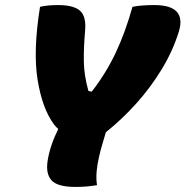

<svg xmlns="http://www.w3.org/2000/svg" viewBox="-20 -729 732 758"><path d="M363 2Q322 9 278 9Q207 9 183.5 -17Q160 -43 168 -94Q177 -153 210 -220Q201 -227 193 -238Q147 -300 128.5 -413.5Q110 -527 138 -702Q155 -706 173 -707.5Q191 -709 209 -709Q271 -709 296 -686.5Q321 -664 316 -608Q310 -539 311 -485Q312 -431 329 -370L342 -367Q398 -439 436 -519Q474 -599 503 -702Q522 -706 544 -707.5Q566 -709 589 -709Q718 -709 686 -604Q662 -527 618.5 -455.5Q575 -384 518.5 -321Q462 -258 398 -207Q391 -183 383.5 -158Q376 -133 371 -110Q364 -81 361.5 -52Q359 -23 363 2Z"/></svg>

Font: Recursive Sn Csl St Blk
Style: Italic
Weight: 900
Italic angle: -15°
Version: Version 1.079;hotconv 1.0.112;makeotfexe 2.5.65598; ttfautoh